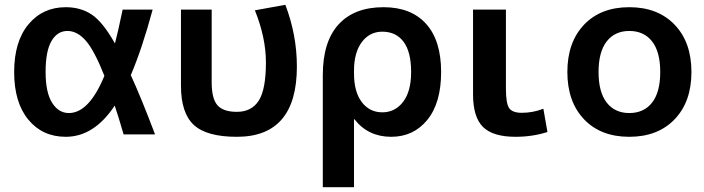

<svg xmlns="http://www.w3.org/2000/svg" viewBox="-20 -560 2935 800"><path d="M525 -247Q569 -151 626 0H495Q472 -79 458 -120Q372 10 254 10Q157 10 98 -61.5Q39 -133 39 -260Q39 -387 98.5 -458.5Q158 -530 254 -530Q316 -530 362 -499.5Q408 -469 459 -379Q471 -424 491 -520H616Q572 -357 525 -247ZM415 -244Q373 -350 337.5 -390.5Q302 -431 261 -431Q219 -431 194.5 -389Q170 -347 170 -260Q170 -175 197 -132Q224 -89 267 -89Q351 -89 415 -244Z M1217 -283Q1217 10 967 10Q841 10 787.5 -39.5Q734 -89 734 -203V-520H862V-217Q862 -149 886 -121.5Q910 -94 967 -94Q1028 -94 1058 -140.5Q1088 -187 1088 -300Q1088 -403 1042 -517L1169 -540Q1217 -414 1217 -283Z M1325 220V-247Q1325 -386 1390.5 -458Q1456 -530 1578 -530Q1693 -530 1755.5 -460.5Q1818 -391 1818 -260Q1818 -131 1760.5 -60.5Q1703 10 1610 10Q1514 10 1457 -63H1455V220ZM1693 -260Q1693 -344 1661.5 -386Q1630 -428 1573 -428Q1520 -428 1487.5 -384.5Q1455 -341 1455 -265V-255Q1455 -177 1487.5 -134.5Q1520 -92 1573 -92Q1626 -92 1659.5 -135.5Q1693 -179 1693 -260Z M2088 -520V-190Q2088 -129 2101.5 -109.5Q2115 -90 2154 -90Q2201 -90 2244 -107L2261 -10Q2199 10 2128 10Q2034 10 1992.5 -31Q1951 -72 1951 -167V-520Z M2413.5 -457Q2483 -530 2602 -530Q2721 -530 2791 -457Q2861 -384 2861 -260Q2861 -136 2791 -63Q2721 10 2602 10Q2483 10 2413.5 -63Q2344 -136 2344 -260Q2344 -384 2413.5 -457ZM2602 -89Q2663 -89 2697 -132.5Q2731 -176 2731 -260Q2731 -344 2697 -387.5Q2663 -431 2602 -431Q2542 -431 2508 -387.5Q2474 -344 2474 -260Q2474 -176 2508 -132.5Q2542 -89 2602 -89Z"/></svg>

Font: M PLUS 1p
Style: Bold
Weight: 700
Version: Version 1.062